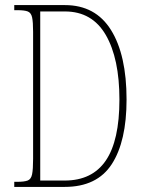

<svg xmlns="http://www.w3.org/2000/svg" viewBox="-20 -734 562 754"><path d="M36 0V-20H48Q75 -20 88.5 -25Q102 -30 106 -49.5Q110 -69 110 -110V-609Q110 -648 106 -666Q102 -684 89 -689Q76 -694 49 -694H36V-714H235Q355 -714 416 -616Q477 -518 477 -343Q477 -179 419 -89.5Q361 0 234 0ZM234 -25Q342 -25 395.5 -103.5Q449 -182 449 -343Q449 -504 395.5 -596.5Q342 -689 235 -689H138V-25Z"/></svg>

Font: Noto Serif Tamil ExtraCondensed Thin
Style: Italic
Weight: 100
Width: 2
Italic angle: -12°
Designer: Indian Type Foundry, Tom Grace, and the Monotype Design Team
Foundry: Monotype Imaging Inc.
Version: Version 2.003; ttfautohint (v1.8.4.7-5d5b)